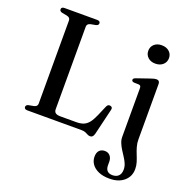

<svg xmlns="http://www.w3.org/2000/svg" viewBox="-158 -851 1212 1234"><g transform="rotate(20 448.0 -234.0)"><path d="M302.5 -666 267.5 -659.5Q256.5 -657 250.2 -650.8Q244 -644.5 244 -634.5V-69.5Q244 -52 254.8 -44.2Q265.5 -36.5 288.5 -36.5H396.5Q425 -36.5 445 -44.2Q465 -52 480.8 -71.2Q496.5 -90.5 512 -126L542 -196Q546.5 -205.5 552.2 -208.8Q558 -212 566.5 -210.5Q575.5 -208.5 579 -202.5Q582.5 -196.5 579.5 -186L537 -8Q533 6 527 12.2Q521 18.5 510.5 18.5Q501 18.5 492.8 14Q484.5 9.5 474 4.8Q463.5 0 447 0H75Q64 0 58.8 -4.5Q53.5 -9 53.5 -16Q53.5 -29.5 70.5 -34L105 -40.5Q117 -43 123 -49.2Q129 -55.5 129 -65.5V-634.5Q129 -644.5 123 -650.8Q117 -657 105 -659.5L70.5 -666Q53.5 -670.5 53.5 -684Q53.5 -691.5 58.8 -695.8Q64 -700 75 -700H298Q309 -700 314.2 -695.8Q319.5 -691.5 319.5 -684Q319.5 -670.5 302.5 -666ZM810 -69Q810 -43 816.8 -19.5Q823.5 4 832.8 26.5Q842 49 849 71.2Q856 93.5 856 117.5Q856 168.5 819 200.2Q782 232 720 232Q675.5 232 644.8 218.2Q614 204.5 598.2 181.8Q582.5 159 582.5 132Q582.5 103.5 596.2 89Q610 74.5 633.5 74.5Q656 74.5 669.5 90Q683 105.5 683 130.5V154.5Q683 179 695.2 191.8Q707.5 204.5 731.5 204.5Q758.5 204 773 189Q787.5 174 787.5 146Q787.5 125.5 779.5 106.5Q771.5 87.5 759.2 68.8Q747 50 735 31Q723 12 714.8 -8Q706.5 -28 706.5 -49.5V-381Q706.5 -391.5 703 -396Q699.5 -400.5 691.5 -401.5L657 -402.5Q649.5 -404 646 -407.2Q642.5 -410.5 642.5 -415.5Q642.5 -421.5 646.5 -425.2Q650.5 -429 660.5 -432.5L747.5 -462.5Q762.5 -467.5 771.2 -469.8Q780 -472 786.5 -472Q798.5 -472 804.2 -465.8Q810 -459.5 810 -448.5ZM744.5 -563.5Q713.5 -563.5 694 -581.2Q674.5 -599 674.5 -626.5Q674.5 -654 694 -671.5Q713.5 -689 744.5 -689Q776.5 -689 796.2 -671.5Q816 -654 816 -626.5Q816 -599 796.2 -581.2Q776.5 -563.5 744.5 -563.5Z"/></g></svg>

Font: Fraunces 36pt
Style: Regular
Weight: 400
Version: Version 1.000;[b76b70a41]